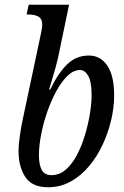

<svg xmlns="http://www.w3.org/2000/svg" viewBox="-20 -780 521 809"><path d="M182 9Q115 9 86.5 -34.5Q58 -78 58 -144Q58 -166 63 -203Q68 -240 75 -273L148 -617Q158 -662 158 -675Q158 -702 141 -710.5Q124 -719 101 -719H92L101 -760H271L224 -534Q220 -516 213 -491Q206 -466 198.5 -442Q191 -418 187 -403H192Q223 -469 261.5 -507.5Q300 -546 354 -546Q404 -546 432.5 -503Q461 -460 461 -378Q461 -328 448.5 -274.5Q436 -221 412.5 -170.5Q389 -120 355 -79.5Q321 -39 277.5 -15Q234 9 182 9ZM197 -42Q231 -42 258 -66Q285 -90 305 -128.5Q325 -167 338.5 -212.5Q352 -258 359 -301.5Q366 -345 366 -379Q366 -435 352 -460Q338 -485 317 -485Q290 -485 264.5 -460.5Q239 -436 217 -395.5Q195 -355 178.5 -307Q162 -259 153 -211.5Q144 -164 144 -126Q144 -86 156 -64Q168 -42 197 -42Z"/></svg>

Font: Noto Serif Condensed
Style: Italic
Weight: 400
Width: 3
Italic angle: -12°
Designer: Monotype Design Team
Foundry: Monotype Imaging Inc.
Version: Version 2.014; ttfautohint (v1.8.4.7-5d5b)